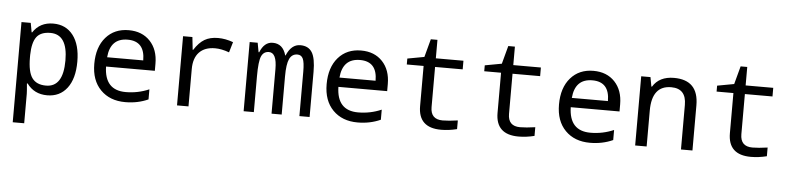

<svg xmlns="http://www.w3.org/2000/svg" viewBox="-50 -960 6102 1482"><g transform="rotate(5 3000.5 -219.5)"><path d="M166 -67.9H160.2Q166 -4.9 166 11.2V240.2H77.1V-536.1H148.9L162.1 -463.9H166Q219.7 -545.9 323.2 -545.9Q421.4 -545.9 477.3 -472.9Q533.2 -399.9 533.2 -269Q533.2 -137.2 477.1 -63.7Q420.9 9.8 323.2 9.8Q222.2 9.8 166 -67.9ZM166 -289.1V-269Q166 -158.2 200 -111.1Q233.9 -64 308.1 -64Q440.9 -64 440.9 -270Q440.9 -472.2 307.1 -472.2Q232.9 -472.2 200.4 -429.2Q168 -386.2 166 -289.1Z M1135.3 -251H757.3Q761.2 -67.9 925.3 -67.9Q1020.5 -67.9 1106 -105V-26.9Q1024.9 9.8 928.2 9.8Q808.6 9.8 736.8 -63.2Q665 -136.2 665 -264.2Q665 -394 731.2 -470Q797.4 -545.9 908.2 -545.9Q1011.7 -545.9 1073.5 -480.5Q1135.3 -415 1135.3 -306.2ZM759.3 -323.2H1039.1Q1039.1 -472.2 906.2 -472.2Q772 -472.2 759.3 -323.2Z M1717.3 -523.9 1693.4 -442.9Q1633.3 -464.8 1584 -464.8Q1504.4 -464.8 1461.2 -419.7Q1418 -374.5 1418 -289.1V0H1329.1V-536.1H1401.4L1412.1 -438H1416Q1453.1 -496.1 1495.6 -521Q1538.1 -545.9 1600.1 -545.9Q1657.7 -545.9 1717.3 -523.9Z M2277.3 0V-345.2Q2277.3 -416.5 2264.4 -444.3Q2251.5 -472.2 2221.2 -472.2Q2178.7 -472.2 2159.4 -431.6Q2140.1 -391.1 2140.1 -295.9V0H2061.5V-345.2Q2061.5 -472.2 2000.5 -472.2Q1959.5 -472.2 1941.9 -433.3Q1924.3 -394.5 1924.3 -277.8V0H1845.2V-536.1H1907.2L1920.4 -463.9H1925.3Q1958 -545.9 2023.4 -545.9Q2103 -545.9 2127.4 -457H2130.4Q2167.5 -545.9 2237.3 -545.9Q2299.8 -545.9 2328.1 -500.7Q2356.4 -455.6 2356.4 -350.1V0Z M2935.5 -251H2557.6Q2561.5 -67.9 2725.6 -67.9Q2820.8 -67.9 2906.2 -105V-26.9Q2825.2 9.8 2728.5 9.8Q2608.9 9.8 2537.1 -63.2Q2465.3 -136.2 2465.3 -264.2Q2465.3 -394 2531.5 -470Q2597.7 -545.9 2708.5 -545.9Q2812 -545.9 2873.8 -480.5Q2935.5 -415 2935.5 -306.2ZM2559.6 -323.2H2839.4Q2839.4 -472.2 2706.5 -472.2Q2572.3 -472.2 2559.6 -323.2Z M3498.5 -73.2V-5.9Q3435.1 9.8 3375.5 9.8Q3198.7 9.8 3198.7 -158.2V-469.2H3068.4V-515.1L3198.7 -539.1L3236.3 -679.2H3287.6V-536.1H3501.5V-469.2H3287.6V-158.2Q3287.6 -63 3381.3 -63Q3426.8 -63 3498.5 -73.2Z M4098.6 -73.2V-5.9Q4035.2 9.8 3975.6 9.8Q3798.8 9.8 3798.8 -158.2V-469.2H3668.5V-515.1L3798.8 -539.1L3836.4 -679.2H3887.7V-536.1H4101.6V-469.2H3887.7V-158.2Q3887.7 -63 3981.4 -63Q4026.9 -63 4098.6 -73.2Z M4735.8 -251H4357.9Q4361.8 -67.9 4525.9 -67.9Q4621.1 -67.9 4706.5 -105V-26.9Q4625.5 9.8 4528.8 9.8Q4409.2 9.8 4337.4 -63.2Q4265.6 -136.2 4265.6 -264.2Q4265.6 -394 4331.8 -470Q4397.9 -545.9 4508.8 -545.9Q4612.3 -545.9 4674.1 -480.5Q4735.8 -415 4735.8 -306.2ZM4359.9 -323.2H4639.6Q4639.6 -472.2 4506.8 -472.2Q4372.6 -472.2 4359.9 -323.2Z M5233.9 0V-345.2Q5233.9 -472.2 5117.7 -472.2Q4967.8 -472.2 4967.8 -277.8V0H4878.9V-536.1H4950.7L4963.9 -463.9H4968.8Q5019 -545.9 5132.8 -545.9Q5322.8 -545.9 5322.8 -350.1V0Z M5898.9 -73.2V-5.9Q5835.4 9.8 5775.9 9.8Q5599.1 9.8 5599.1 -158.2V-469.2H5468.8V-515.1L5599.1 -539.1L5636.7 -679.2H5688V-536.1H5901.9V-469.2H5688V-158.2Q5688 -63 5781.7 -63Q5827.1 -63 5898.9 -73.2Z"/></g></svg>

Font: Apple Sans Adjectives
Style: Regular
Weight: 400
Monospace: yes
Foundry: Apple Sans Adjectives
Version: Version 0.01